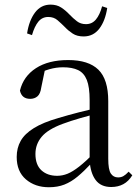

<svg xmlns="http://www.w3.org/2000/svg" viewBox="-20 -788 597 823"><path d="M189.7 14.6Q130.5 14.6 91.1 -19.1Q51.6 -52.8 51.6 -115.1Q51.6 -153.9 68.8 -184.3Q85.9 -214.6 125.4 -239Q164.9 -263.5 230.9 -282.3Q272.8 -294.9 318.8 -306.7Q364.8 -318.5 404.8 -327.7V-303.3Q364.8 -293.3 323.7 -281.5Q282.6 -269.7 248.6 -257Q185.3 -233.6 158.6 -201.7Q131.9 -169.7 131.9 -128.2Q131.9 -81.6 157.5 -58Q183.2 -34.4 225.1 -34.4Q247.6 -34.4 269.6 -43.3Q291.6 -52.2 319.7 -74.2Q347.7 -96.3 385.8 -134.4L394.5 -87.1H370.9Q339.7 -53.7 312.5 -31.1Q285.2 -8.4 256.1 3.1Q227 14.6 189.7 14.6ZM456.8 13.6Q412.1 13.6 389.8 -16.6Q367.5 -46.7 364.2 -99.7V-103.3V-359Q364.2 -415 352.1 -445.3Q339.9 -475.6 314.7 -487.6Q289.6 -499.6 250 -499.6Q221.3 -499.6 192.1 -491.4Q162.9 -483.2 129.7 -464.7L173.2 -491.9L156.8 -412.7Q153.2 -386 140.7 -375.2Q128.1 -364.3 109.4 -364.3Q73.2 -364.3 65.5 -399.7Q80.4 -461 134.1 -495.8Q187.8 -530.6 272.2 -530.6Q359.5 -530.6 401.8 -489.2Q444 -447.8 444 -354.6V-107.7Q444 -60.8 455.1 -44.2Q466.1 -27.5 486.4 -27.5Q499 -27.5 509 -33.2Q519 -38.8 531.4 -52.1L547.1 -36.7Q531.2 -10.7 508.6 1.4Q486 13.6 456.8 13.6ZM96.1 -644.7Q104.5 -699.9 130 -734.1Q155.6 -768.2 196.5 -768.2Q223.3 -768.2 242.3 -755.8Q261.3 -743.3 276.5 -727.1Q293.9 -709 309.9 -696.8Q325.8 -684.5 348.5 -684.5Q374.5 -684.5 391.1 -704.4Q407.7 -724.3 417.7 -761L439.6 -753.8Q431.1 -698.2 405.6 -665Q380 -631.8 338.5 -631.8Q310.5 -631.8 292 -643.8Q273.5 -655.8 258.9 -671.2Q242.3 -687.9 226.3 -701.6Q210.4 -715.3 186.9 -715.3Q160.9 -715.3 144.4 -695.2Q127.9 -675 117.1 -637.5Z"/></svg>

Font: Noto Serif KR ExtraLight
Style: Regular
Weight: 200
Designer: Ryoko NISHIZUKA 西塚涼子 (kana & ideographs); Frank Grießhammer (Latin, Greek & Cyrillic); Wenlong ZHANG 张文龙 (bopomofo); San
Foundry: Adobe
Version: Version 2.002-H1;hotconv 1.1.0;makeotfexe 2.6.0